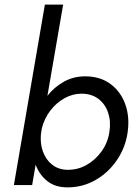

<svg xmlns="http://www.w3.org/2000/svg" viewBox="-20 -800 593 830"><path d="M532 -230Q523 -163 485.5 -108Q448 -53 392.5 -21.5Q337 10 272 10Q218 10 184 -17.5Q150 -45 134 -88L119 0H40L174 -780H253L185 -386Q215 -424 256.5 -447Q298 -470 348 -470Q413 -470 457.5 -437Q502 -404 521.5 -349.5Q541 -295 532 -230ZM453 -230Q460 -275 447.5 -312.5Q435 -350 405.5 -372.5Q376 -395 332 -395Q294 -395 259 -375.5Q224 -356 198 -322.5Q172 -289 161 -246L157 -221Q153 -180 165.5 -145Q178 -110 205 -88.5Q232 -67 270 -66Q315 -65 353.5 -86.5Q392 -108 419 -145.5Q446 -183 453 -230Z"/></svg>

Font: Von Book
Style: Italic
Weight: 400
Version: Version 4.000; ttfautohint (v1.8.4.7-5d5b)